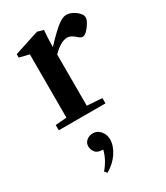

<svg xmlns="http://www.w3.org/2000/svg" viewBox="-176 -501 732 847"><g transform="rotate(-30 190.5 -77.5)"><path d="M22 0V-26.9L79.1 -31.7V-354L29.3 -366.2V-383.8L156.2 -424.8L187 -416Q183.1 -377 183.1 -334.5V-331.1Q238.3 -390.1 267.1 -410.2Q288.6 -424.8 304.7 -424.8Q326.7 -424.8 350.3 -407.5Q374 -390.1 374 -371.6Q374 -356.4 354.5 -330.3Q335 -304.2 320.8 -304.2Q311 -304.2 299.3 -314.9Q276.9 -335.9 258.3 -335.9Q224.6 -335.9 183.1 -293V-32.2L259.8 -26.9V0ZM114.7 270 104 257.3Q138.2 217.8 149.4 171.4H146.5Q120.6 171.4 109.9 157.2Q99.1 143.1 99.1 126Q99.1 109.4 112.3 97.9Q125.5 86.4 145.5 86.4Q167.5 86.4 182.9 104.7Q198.2 123 198.2 147Q198.2 179.7 176 213.4Q153.8 247.1 114.7 270Z"/></g></svg>

Font: Elstob 18pt SemiBold
Style: Regular
Weight: 600
Designer: Peter S. Baker
Version: Version 1.015